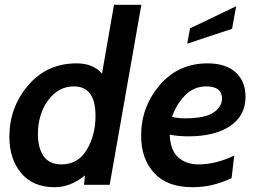

<svg xmlns="http://www.w3.org/2000/svg" viewBox="-20 -770 1068 800"><path d="M437 0H330L334 -39Q274 10 207 10Q117 10 68 -49Q19 -108 19 -200Q19 -322 97 -414Q175 -506 299 -506Q369 -506 405 -463L455 -750H569ZM288 -410Q223 -410 180.5 -352Q138 -294 138 -211Q138 -153 162 -119Q186 -85 236 -85Q305 -85 341.5 -146Q378 -207 378 -287Q378 -410 288 -410Z M1003 -367Q1003 -288 939 -245Q875 -202 767 -202Q720 -202 687 -209Q690 -143 723 -114Q756 -85 806 -85Q880 -85 956 -122L945 -28Q867 10 782 10Q676 10 622 -49.5Q568 -109 568 -204Q568 -325 645.5 -415.5Q723 -506 845 -506Q921 -506 962 -468.5Q1003 -431 1003 -367ZM839 -410Q788 -410 751 -372.5Q714 -335 697 -283Q720 -277 751 -277Q834 -277 869.5 -301Q905 -325 905 -359Q905 -410 839 -410ZM947 -650 760 -588 772 -652 964 -744Z"/></svg>

Font: Cabin
Style: SemiBold Italic
Weight: 600
Designer: Pablo Impallari
Foundry: Pablo Impallari. www.impallari.com Igino Marini. www.ikern.com
Version: Version 1.005